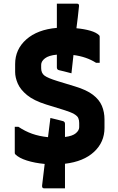

<svg xmlns="http://www.w3.org/2000/svg" viewBox="-20 -870 640 1040"><path d="M253 -231Q270 -227 292 -221.5Q314 -216 321 -214Q332 -211 332 -199V-128Q373 -133 391 -148.5Q409 -164 409 -181V-204Q409 -219 404 -230.5Q399 -242 381 -252.5Q363 -263 324 -275L230 -304Q163 -325 126.5 -355Q90 -385 76 -418Q62 -451 62 -480V-523Q62 -603 122.5 -656.5Q183 -710 288 -719V-850H398Q409 -850 408 -837Q405 -807 401.5 -777Q398 -747 394 -717Q437 -713 469.5 -703.5Q502 -694 517 -679Q520 -676 520 -671V-530H500Q448 -563 378 -572Q375 -547 372.5 -522.5Q370 -498 367 -473Q348 -478 326.5 -483.5Q305 -489 299 -490Q288 -493 288 -505V-574Q244 -570 223.5 -554Q203 -538 203 -519V-501Q203 -474 221 -460.5Q239 -447 291 -431L386 -402Q449 -383 483.5 -356.5Q518 -330 532 -296.5Q546 -263 546 -223V-177Q546 -100 489.5 -47.5Q433 5 332 17V150H218Q207 150 208 135L222 18Q168 13 125.5 -0.5Q83 -14 63 -34Q60 -37 60 -42V-183H80Q116 -159 154 -145.5Q192 -132 240 -127Z"/></svg>

Font: Recursive Mn Lnr St XBd
Style: Regular
Weight: 800
Monospace: yes
Version: Version 1.079;hotconv 1.0.112;makeotfexe 2.5.65598; ttfautoh